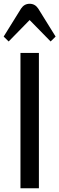

<svg xmlns="http://www.w3.org/2000/svg" viewBox="-26 -1012 319 1032"><path d="M0 0ZM183.1 0H84V-727.5H183.1ZM133.3 -904.3 20.5 -789.1 -6.3 -815.4 87.4 -966.3Q104.5 -991.7 133.3 -991.7Q162.1 -991.7 179.2 -966.3L272.9 -815.4L246.1 -789.1Z"/></svg>

Font: Coda
Style: Regular
Weight: 400
Designer: vernon adams
Foundry: vernon adams
Version: Version 2.001; ttfautohint (v0.8) -r 50 -G 200 -x